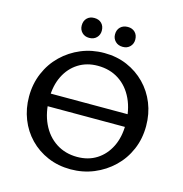

<svg xmlns="http://www.w3.org/2000/svg" viewBox="-122 -958 1031 1081"><g transform="rotate(15 393.5 -417.0)"><path d="M385 12Q313 12 252 -14Q191 -40 146.5 -86Q102 -132 78 -193Q54 -254 54 -324Q54 -398 81 -461.5Q108 -525 156 -571.5Q204 -618 266.5 -644Q329 -670 401 -670Q474 -670 534.5 -644Q595 -618 640 -572Q685 -526 709.5 -465Q734 -404 734 -333Q734 -259 707 -196Q680 -133 631.5 -86.5Q583 -40 520 -14Q457 12 385 12ZM403 -65Q468 -65 516.5 -96Q565 -127 592.5 -182.5Q620 -238 620 -313Q620 -396 590.5 -459Q561 -522 508 -556.5Q455 -591 384 -591Q320 -591 271 -560Q222 -529 194.5 -473.5Q167 -418 167 -344Q167 -261 196.5 -198Q226 -135 279.5 -100Q333 -65 403 -65ZM88 -298V-371H703V-298ZM295 -730Q269 -730 253 -746.5Q237 -763 237 -787Q237 -814 253 -830Q269 -846 295 -846Q322 -846 338 -830Q354 -814 354 -787Q354 -763 338 -746.5Q322 -730 295 -730ZM491 -730Q464 -730 447.5 -746.5Q431 -763 431 -787Q431 -814 447.5 -830Q464 -846 491 -846Q517 -846 533 -830Q549 -814 549 -787Q549 -763 533 -746.5Q517 -730 491 -730Z"/></g></svg>

Font: Ysabeau SemiBold
Style: Regular
Weight: 600
Designer: Christian Thalmann (Catharsis Fonts)
Version: Version 2.000;gftools[0.9.27.dev2+g8671c4b]